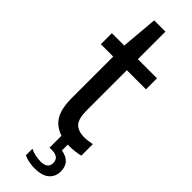

<svg xmlns="http://www.w3.org/2000/svg" viewBox="-316 -747 966 966"><g transform="rotate(45 167.0 -264.0)"><path d="M251.5 9.5Q174.5 9.5 131.2 -31.5Q88 -72.5 88 -168V-465.5H0V-544H88L105 -740H185V-544H321V-465.5H185V-180.5Q185 -121 206 -98Q227 -75 273.5 -75Q285.5 -75 299 -76.8Q312.5 -78.5 327 -81.5V0.5Q311 4.5 290.8 7Q270.5 9.5 251.5 9.5ZM205.5 212Q163 212 128.5 196.5V150Q148.5 159.5 167.8 163Q187 166.5 203 166.5Q253.5 166.5 253.5 126.5Q253.5 85 202 85H185.5V-10H239.5V51Q310.5 62.5 310.5 130Q310.5 166.5 284.8 189.2Q259 212 205.5 212Z"/></g></svg>

Font: Encode Sans Condensed Condensed Medium
Style: Regular
Weight: 500
Width: 3
Designer: Multiple Designers
Foundry: Impallari Type
Version: Version 3.000; ttfautohint (v1.8.3) -l 8 -r 50 -G 200 -x 14 